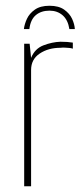

<svg xmlns="http://www.w3.org/2000/svg" viewBox="-20 -647 280 667"><path d="M152 -627Q184 -627 203 -613.5Q222 -600 230.5 -581.5Q239 -563 240 -546H221Q216 -578 197.5 -594Q179 -610 152 -610Q123 -610 104.5 -594.5Q86 -579 82 -546H63Q65 -563 73.5 -581.5Q82 -600 101 -613.5Q120 -627 152 -627ZM64 0V-495H83L88 -446Q101 -478 131 -489.5Q161 -501 190 -502Q215 -502 233 -499V-478Q227 -480 220 -480.5Q213 -481 205.5 -481.5Q198 -482 190 -481Q148 -481 118 -461Q88 -441 88 -404V0Z"/></svg>

Font: Alumni Sans Thin
Style: Regular
Weight: 100
Designer: Robert E. Leuschke
Foundry: Robert E. Leuschke
Version: Version 1.018